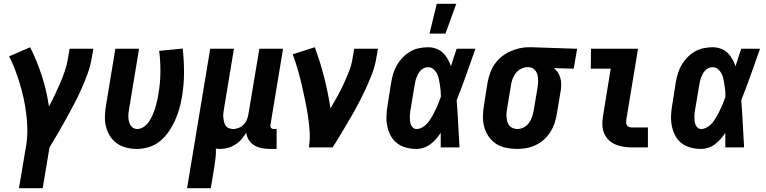

<svg xmlns="http://www.w3.org/2000/svg" viewBox="-20 -777 4040 1012"><path d="M80 215 119 -17Q125 -59 124 -99.5Q123 -140 118 -180Q113 -220 104.5 -259Q96 -298 84.5 -335.5Q73 -373 59.5 -409.5Q46 -446 28 -480L139 -528Q175 -456 200.5 -377.5Q226 -299 238 -216Q255 -247 269.5 -278Q284 -309 297.5 -340Q311 -371 322 -403.5Q333 -436 338 -468L347 -520H472L463 -468Q456 -427 441 -386.5Q426 -346 408.5 -306.5Q391 -267 370.5 -228.5Q350 -190 329 -151.5Q308 -113 286 -75.5Q264 -38 241 0L205 215Z M701 8Q672 8 645 1Q618 -6 596 -21.5Q574 -37 559.5 -60Q545 -83 538.5 -110Q532 -137 533 -165.5Q534 -194 539 -223L588 -520H713L661 -206Q659 -195 657.5 -183.5Q656 -172 656.5 -160.5Q657 -149 659.5 -138Q662 -127 667.5 -117.5Q673 -108 682.5 -102.5Q692 -97 703 -97Q717 -97 730.5 -104Q744 -111 754 -122Q764 -133 771.5 -146Q779 -159 785 -172.5Q791 -186 795.5 -199.5Q800 -213 803.5 -226.5Q807 -240 810 -254Q813 -268 815 -282Q825 -339 825.5 -396.5Q826 -454 819 -509L943 -521Q950 -459 950 -395Q950 -331 939 -266Q934 -235 925 -203.5Q916 -172 902.5 -142Q889 -112 869.5 -83.5Q850 -55 824 -33.5Q798 -12 765.5 -2Q733 8 701 8Z M966 215 1088 -520H1213L1161 -206Q1159 -194 1157.5 -182Q1156 -170 1157 -158.5Q1158 -147 1160.5 -136Q1163 -125 1169 -115.5Q1175 -106 1186 -101.5Q1197 -97 1209 -97Q1224 -97 1239.5 -103.5Q1255 -110 1266 -122Q1277 -134 1282.5 -149Q1288 -164 1290 -179L1347 -520H1472L1405 -116Q1404 -108 1409 -102.5Q1414 -97 1421 -97H1438V8H1403Q1381 8 1360 4Q1339 0 1321 -10.5Q1303 -21 1291.5 -39Q1280 -57 1278 -78Q1267 -59 1252.5 -42.5Q1238 -26 1219.5 -14.5Q1201 -3 1180.5 2.5Q1160 8 1140 8Q1134 8 1129 7.5Q1124 7 1118 6Q1119 31 1116 56.5Q1113 82 1109 107L1091 215Z M1608 0Q1615 -44 1612 -86.5Q1609 -129 1602.5 -170Q1596 -211 1587.5 -252Q1579 -293 1569.5 -333.5Q1560 -374 1548.5 -413.5Q1537 -453 1523 -491L1639 -528Q1668 -451 1688.5 -370Q1709 -289 1722 -206Q1740 -237 1758 -269Q1776 -301 1791 -334Q1806 -367 1819.5 -400.5Q1833 -434 1838 -468L1847 -520H1972L1963 -468Q1956 -427 1940.5 -386.5Q1925 -346 1906.5 -306.5Q1888 -267 1867.5 -228Q1847 -189 1824.5 -151Q1802 -113 1779.5 -75Q1757 -37 1733 0Z M2175 8Q2147 8 2120.5 1Q2094 -6 2073 -22Q2052 -38 2039.5 -61.5Q2027 -85 2021.5 -111.5Q2016 -138 2017 -166.5Q2018 -195 2023 -223L2042 -343Q2046 -367 2053 -390Q2060 -413 2072.5 -434.5Q2085 -456 2103 -474.5Q2121 -493 2142.5 -505.5Q2164 -518 2188.5 -523Q2213 -528 2236 -528Q2258 -528 2279 -520.5Q2300 -513 2314.5 -499Q2329 -485 2339.5 -466.5Q2350 -448 2357 -428Q2364 -451 2371.5 -474Q2379 -497 2387 -520H2486Q2462 -452 2438 -384.5Q2414 -317 2387 -249Q2392 -187 2395 -124.5Q2398 -62 2402 0H2303Q2303 -19 2303 -38.5Q2303 -58 2303 -77Q2292 -60 2279 -45Q2266 -30 2249.5 -17.5Q2233 -5 2213.5 1.5Q2194 8 2175 8ZM2176 -97Q2189 -97 2202 -103.5Q2215 -110 2225.5 -120Q2236 -130 2244 -142Q2252 -154 2259 -166Q2266 -178 2272 -190.5Q2278 -203 2284 -216Q2290 -229 2294.5 -242Q2299 -255 2304 -268Q2304 -284 2302.5 -299.5Q2301 -315 2298.5 -330.5Q2296 -346 2293 -361Q2290 -376 2283 -389.5Q2276 -403 2264 -413Q2252 -423 2236 -423Q2226 -423 2215.5 -418.5Q2205 -414 2197 -405.5Q2189 -397 2184 -387.5Q2179 -378 2175 -367.5Q2171 -357 2169 -347Q2167 -337 2165 -326L2145 -206Q2143 -195 2141.5 -184Q2140 -173 2140 -162.5Q2140 -152 2141 -141Q2142 -130 2145.5 -120.5Q2149 -111 2157 -104Q2165 -97 2176 -97ZM2244 -600 2282 -757H2385L2328 -600Z M2706 8Q2676 8 2647 2Q2618 -4 2595 -19Q2572 -34 2556 -57Q2540 -80 2532.5 -107Q2525 -134 2525.5 -164Q2526 -194 2531 -223L2550 -343Q2555 -368 2563.5 -392.5Q2572 -417 2587 -438.5Q2602 -460 2622.5 -477Q2643 -494 2667 -505Q2691 -516 2716 -522Q2741 -528 2765 -528H2781L3022 -520L3004 -415L2900 -418Q2912 -408 2921 -394Q2930 -380 2934 -364.5Q2938 -349 2938 -331.5Q2938 -314 2935 -297L2915 -177Q2911 -152 2903 -128Q2895 -104 2881.5 -82Q2868 -60 2848 -42Q2828 -24 2804 -12.5Q2780 -1 2755 3.5Q2730 8 2706 8ZM2707 -97Q2724 -97 2740.5 -105.5Q2757 -114 2767.5 -128.5Q2778 -143 2784 -160Q2790 -177 2793 -194L2813 -314Q2816 -331 2816.5 -348.5Q2817 -366 2813 -382Q2809 -398 2797.5 -410Q2786 -422 2768 -423H2759Q2742 -423 2725.5 -414Q2709 -405 2698 -390.5Q2687 -376 2681 -359.5Q2675 -343 2673 -326L2653 -206Q2651 -194 2650 -182Q2649 -170 2650 -158Q2651 -146 2654.5 -134.5Q2658 -123 2665 -114.5Q2672 -106 2683.5 -101.5Q2695 -97 2707 -97Z M3312 0Q3289 0 3266.5 -3.5Q3244 -7 3224 -15.5Q3204 -24 3188.5 -39Q3173 -54 3164.5 -74Q3156 -94 3155 -117Q3154 -140 3158 -163L3199 -415H3094L3095 -520H3343L3281 -146Q3280 -138 3280.5 -130Q3281 -122 3285 -116Q3289 -110 3296.5 -107.5Q3304 -105 3312 -105H3395V0Z M3675 8Q3647 8 3620.5 1Q3594 -6 3573 -22Q3552 -38 3539.5 -61.5Q3527 -85 3521.5 -111.5Q3516 -138 3517 -166.5Q3518 -195 3523 -223L3542 -343Q3546 -367 3553 -390Q3560 -413 3572.5 -434.5Q3585 -456 3603 -474.5Q3621 -493 3642.5 -505.5Q3664 -518 3688.5 -523Q3713 -528 3736 -528Q3758 -528 3779 -520.5Q3800 -513 3814.5 -499Q3829 -485 3839.5 -466.5Q3850 -448 3857 -428Q3864 -451 3871.5 -474Q3879 -497 3887 -520H3986Q3962 -452 3938 -384.5Q3914 -317 3887 -249Q3892 -187 3895 -124.5Q3898 -62 3902 0H3803Q3803 -19 3803 -38.5Q3803 -58 3803 -77Q3792 -60 3779 -45Q3766 -30 3749.5 -17.5Q3733 -5 3713.5 1.5Q3694 8 3675 8ZM3676 -97Q3689 -97 3702 -103.5Q3715 -110 3725.5 -120Q3736 -130 3744 -142Q3752 -154 3759 -166Q3766 -178 3772 -190.5Q3778 -203 3784 -216Q3790 -229 3794.5 -242Q3799 -255 3804 -268Q3804 -284 3802.5 -299.5Q3801 -315 3798.5 -330.5Q3796 -346 3793 -361Q3790 -376 3783 -389.5Q3776 -403 3764 -413Q3752 -423 3736 -423Q3726 -423 3715.5 -418.5Q3705 -414 3697 -405.5Q3689 -397 3684 -387.5Q3679 -378 3675 -367.5Q3671 -357 3669 -347Q3667 -337 3665 -326L3645 -206Q3643 -195 3641.5 -184Q3640 -173 3640 -162.5Q3640 -152 3641 -141Q3642 -130 3645.5 -120.5Q3649 -111 3657 -104Q3665 -97 3676 -97Z"/></svg>

Font: Iosevka Curly Extrabold
Style: Italic
Weight: 800
Italic angle: -9°
Monospace: yes
Designer: Belleve Invis
Foundry: Belleve Invis
Version: Version 22.1.2; ttfautohint (v1.8.4)